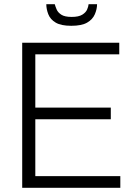

<svg xmlns="http://www.w3.org/2000/svg" viewBox="-20 -888 636 908"><path d="M85 0V-686H544V-631H147V-379H504V-324H147V-55H549V0ZM317 -766Q269 -766 243.5 -781Q218 -796 208.5 -820.5Q199 -845 199 -868H239Q242 -857 248 -843Q254 -829 270 -818.5Q286 -808 319 -808Q352 -808 369 -818.5Q386 -829 392 -843Q398 -857 399 -868H439Q439 -845 428.5 -820.5Q418 -796 392 -781Q366 -766 317 -766Z"/></svg>

Font: Archivo SemiCondensed ExtraLight
Style: Regular
Weight: 250
Width: 4
Designer: Hector Gatti
Foundry: Omnibus-Type
Version: Version 2.001